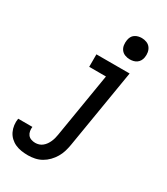

<svg xmlns="http://www.w3.org/2000/svg" viewBox="-290 -857 1022 1172"><g transform="rotate(30 221.0 -271.0)"><path d="M107 213Q83 213 60 209.5Q37 206 17 197Q-3 188 -19 173Q-35 158 -44.5 138Q-54 118 -57 95Q-60 72 -56 49Q-56 49 -56 49Q-56 49 -56 49H44Q44 49 44 49Q44 49 44 49Q42 63 44.5 78Q47 93 55.5 104Q64 115 78 120Q92 125 107 125Q120 125 133 121Q146 117 157 108Q168 99 176 87.5Q184 76 189.5 63.5Q195 51 198.5 38Q202 25 204 12L279 -442H161V-530H395L303 26Q299 50 292 73.5Q285 97 272 119Q259 141 241 159.5Q223 178 201 190.5Q179 203 154.5 208Q130 213 107 213ZM352 -605Q334 -605 317.5 -611.5Q301 -618 291 -631.5Q281 -645 278.5 -662.5Q276 -680 279 -698Q281 -711 287 -722.5Q293 -734 304 -741.5Q315 -749 327.5 -752Q340 -755 352 -755Q370 -755 386.5 -748.5Q403 -742 413 -728.5Q423 -715 426 -697.5Q429 -680 426 -662Q424 -649 417.5 -637.5Q411 -626 400.5 -618.5Q390 -611 377.5 -608Q365 -605 352 -605Z"/></g></svg>

Font: Iosevka Curly Slab SmBdObl
Style: Regular
Weight: 600
Italic angle: -9°
Monospace: yes
Designer: Belleve Invis
Foundry: Belleve Invis
Version: Version 11.0.0; ttfautohint (v1.8.3)